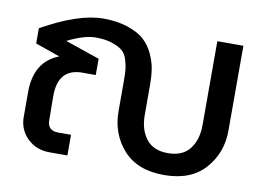

<svg xmlns="http://www.w3.org/2000/svg" viewBox="-66 -662 1035 769"><g transform="rotate(10 451.5 -277.5)"><path d="M526 -214Q526 -154 555 -116.5Q584 -79 643 -79Q703 -79 732 -116.5Q761 -154 761 -214V-555H867V-210Q867 -119 809.5 -54.5Q752 10 643 10Q534 10 477 -54.5Q420 -119 420 -210V-331Q420 -361 418.5 -378Q417 -395 410 -418.5Q403 -442 388.5 -454Q374 -466 346.5 -475.5Q319 -485 279 -485Q233 -485 165 -451L305 -403V-337H251Q151 -337 152 -223L153 -126Q153 -84 197 -84H249V0H176Q122 0 86 -35Q50 -70 50 -122V-223Q50 -347 148 -385L48 -420V-482Q196 -565 296 -565Q353 -565 396 -550.5Q439 -536 463 -514.5Q487 -493 502 -461Q517 -429 521.5 -399.5Q526 -370 526 -335Z"/></g></svg>

Font: LT Superior Semi-bold
Style: Regular
Weight: 600
Designer: Daniel Lyons
Foundry: LyonsType
Version: Version 1.0